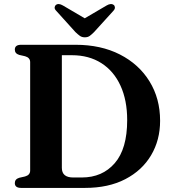

<svg xmlns="http://www.w3.org/2000/svg" viewBox="-20 -919 841 939"><path d="M52.5 -23.5Q52.5 -43 74 -49.5L102.5 -56Q127.5 -63 127.5 -85V-615Q127.5 -637 102.5 -644L74 -650.5Q52.5 -657 52.5 -676.5Q52.5 -700 83.5 -700H349.5Q473.5 -700 566.5 -652.5Q659.5 -605 711.2 -521Q763 -437 763 -328.5Q763 -234 719 -159.8Q675 -85.5 592.8 -42.8Q510.5 0 395.5 0H83.5Q52.5 0 52.5 -23.5ZM380 -51Q480.5 -51 541.2 -121Q602 -191 602 -331.5Q602 -429 569.2 -500.2Q536.5 -571.5 475.8 -610.2Q415 -649 331.5 -649H282.5V-98Q282.5 -51 338 -51ZM440 -762Q428.5 -750.5 419 -743.5Q409.5 -736.5 395 -736.5Q380.5 -736.5 370.8 -743.5Q361 -750.5 349 -762L255.5 -865.5Q246.5 -874.5 247.2 -882.5Q248 -890.5 253 -894.5Q266 -905 288 -892L394.5 -829.5L501 -892Q523 -905 536.5 -894.5Q541.5 -890.5 542 -882.5Q542.5 -874.5 534 -865.5Z"/></svg>

Font: Fraunces 9pt SemiBold
Style: Regular
Weight: 600
Version: Version 1.000;[b76b70a41]